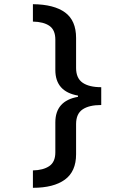

<svg xmlns="http://www.w3.org/2000/svg" viewBox="-20 -736 640 916"><path d="M137 -716Q238 -715 290.5 -676.5Q343 -638 343 -555V-412Q343 -363 374 -341.5Q405 -320 463 -320V-235Q405 -235 374 -214Q343 -193 343 -144V0Q343 82 289.5 121Q236 160 137 160V77Q186 76 215 56.5Q244 37 244 -9V-152Q244 -255 352 -274V-280Q244 -299 244 -402V-547Q244 -593 216 -612.5Q188 -632 137 -633Z"/></svg>

Font: Noto Sans Mono Medium
Style: Regular
Weight: 500
Designer: Monotype Design Team
Foundry: Monotype Imaging Inc.
Version: Version 2.014